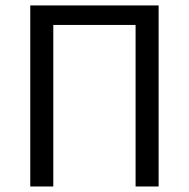

<svg xmlns="http://www.w3.org/2000/svg" viewBox="-20 -676 685 696"><path d="M89.7 0V-656.3H555V0H471.5V-585.6H173.2V0Z"/></svg>

Font: Source Sans 3 Variable
Style: Regular
Weight: 200
Designer: Paul D. Hunt
Foundry: Adobe Systems Incorporated
Version: Version 3.026